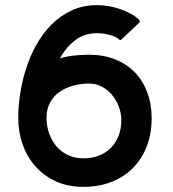

<svg xmlns="http://www.w3.org/2000/svg" viewBox="-20 -699 673 747"><path d="M453 -546Q447 -540 443 -546Q429 -558 403.5 -564Q378 -570 358 -570Q308 -570 272 -542Q236 -514 213 -472Q240 -480 268.5 -483Q297 -486 327 -486Q383 -486 428 -468Q473 -450 504.5 -417.5Q536 -385 553 -339.5Q570 -294 570 -239Q570 -179 551 -129.5Q532 -80 497 -45Q462 -10 413 9Q364 28 304 28Q245 28 198.5 7Q152 -14 119 -50.5Q86 -87 68.5 -136Q51 -185 51 -241Q51 -285 58.5 -334.5Q66 -384 81.5 -432.5Q97 -481 122 -525.5Q147 -570 181 -604Q215 -638 259 -658.5Q303 -679 358 -679Q378 -679 400.5 -675.5Q423 -672 445 -664.5Q467 -657 487 -646.5Q507 -636 521 -622Q527 -616 521 -610ZM327 -374Q295 -374 265.5 -366Q236 -358 212.5 -342Q189 -326 175 -300.5Q161 -275 161 -241Q161 -209 171 -180.5Q181 -152 199.5 -130Q218 -108 244.5 -95.5Q271 -83 304 -83Q371 -83 411.5 -124Q452 -165 452 -232Q452 -258 442.5 -283.5Q433 -309 416.5 -329Q400 -349 377 -361.5Q354 -374 327 -374Z"/></svg>

Font: RonaldsonGothic
Style: Regular
Weight: 400
Designer: Mr. Robertson for MacKellar, Smiths & Jordan Co. Philadelphia
Foundry: CAT-Fonts Peter Wiegel
Version: Version 1.000